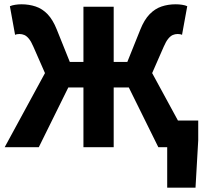

<svg xmlns="http://www.w3.org/2000/svg" viewBox="-20 -683 953 891"><path d="M755.9 188V0H726.9V-123.6H899.9V-31.8L887.3 188ZM1.8 0 188.7 -343.8 134.7 -466.8Q124.6 -490.4 114.3 -503Q104 -515.7 93.2 -520.5Q82.4 -525.2 70 -525.2Q64.4 -525.2 58.9 -524.2Q53.4 -523.2 50 -521.2L25.9 -654.1Q35.8 -658.6 50.4 -660.8Q65 -663.1 79.2 -663.1Q114.7 -663.1 145.5 -652.8Q176.3 -642.6 200.9 -617Q225.4 -591.4 243.5 -546L303.9 -395.7H367.2V-651.8H507.6V-395.7H570.9L631.3 -546Q649.4 -591.4 674.3 -617Q699.2 -642.6 729.6 -652.8Q760 -663.1 795.6 -663.1Q810.6 -663.1 825.3 -660.8Q839.9 -658.6 848.9 -654.1L824.7 -521.2Q821.6 -523.2 816.1 -524.2Q810.6 -525.2 804.7 -525.2Q792.4 -525.2 781.6 -520.5Q770.8 -515.7 760.5 -503Q750.2 -490.4 740 -466.8L686.1 -343.8L873 0H714.7L577.8 -277H507.6V0H367.2V-277H296.9L160.1 0Z"/></svg>

Font: Source Sans 3
Style: Regular
Weight: 200
Designer: Paul D. Hunt
Foundry: Adobe
Version: Version 3.046;hotconv 1.0.118;makeotfexe 2.5.65603